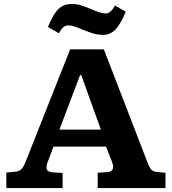

<svg xmlns="http://www.w3.org/2000/svg" viewBox="-20 -949 867 969"><path d="M12 0V-78L60 -83Q78 -85 89 -96.5Q100 -108 111 -137L334 -700H504L723 -133Q733 -105 743 -93.5Q753 -82 774 -81L815 -77V0H473V-77L525 -81Q542 -82 548.5 -94.5Q555 -107 545 -133L515 -209H250L222 -135Q212 -112 215.5 -96.5Q219 -81 247 -79L296 -76V0ZM280 -295H489L390 -570H384ZM501 -773Q475 -773 452.5 -779.5Q430 -786 406 -796Q377 -808 358.5 -814.5Q340 -821 326 -821Q311 -821 300 -812Q289 -803 277 -781L222 -813Q250 -881 276.5 -905Q303 -929 342 -929Q367 -929 389.5 -922Q412 -915 437 -904Q462 -893 481.5 -887Q501 -881 514 -881Q539 -881 560 -921L615 -890Q587 -824 561 -798.5Q535 -773 501 -773Z"/></svg>

Font: Literata 7pt
Style: Bold
Weight: 700
Designer: Latin by Veronika Burian and Jose Scaglione. Greek by Irene Vlachou. Cyrillic by Vera Evstafieva.
Foundry: TypeTogether
Version: Version 3.002